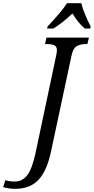

<svg xmlns="http://www.w3.org/2000/svg" viewBox="-165 -951 592 1211"><path d="M-145 229 -131 185Q-109 194 -73 194Q-24 194 7 154Q38 114 60 10L190 -604Q194 -622 194 -634Q194 -657 178 -665Q162 -673 131 -673H119L128 -714H396L386 -673H375Q339 -673 317 -658.5Q295 -644 286 -600L156 8Q130 129 76.5 184.5Q23 240 -70 240Q-110 240 -145 229ZM135 -784Q223 -877 258 -931H348Q355 -900 372 -859Q389 -818 407 -784L404 -771H370Q331 -802 292 -866Q225 -803 171 -771H132Z"/></svg>

Font: Noto Serif Narrow
Style: Italic
Weight: 400
Width: 4
Italic angle: -12°
Designer: Monotype Design Team
Foundry: Monotype Imaging Inc.
Version: Version 1.001